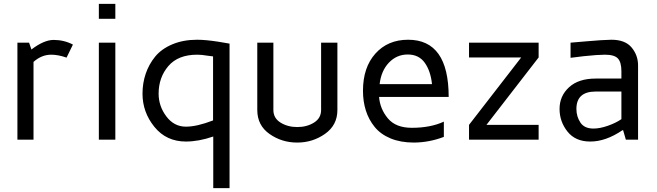

<svg xmlns="http://www.w3.org/2000/svg" viewBox="-20 -720 3388 990"><path d="M69.8 0V-500H129.9L142.1 -464.8Q206.1 -513.7 255.9 -514.2Q310.1 -514.2 356 -490.2L323.2 -422.9Q280.3 -438 244.1 -438Q194.3 -438 152.8 -400.9V0Z M489.7 0V-500H574.7V0ZM489.7 -623V-700.2H574.7V-623Z M714.8 -236.8Q714.8 -291 731.2 -339.6Q747.6 -388.2 780 -428Q812.5 -467.8 868.7 -491.5Q924.8 -515.1 996.6 -515.1Q1039.6 -515.1 1105.5 -504.9Q1147.5 -498 1163.6 -495.1V250H1079.6V-16.1Q1004.4 9.8 938.5 9.8Q837.4 9.8 776.1 -65.9Q714.8 -141.6 714.8 -236.8ZM797.9 -236.8Q797.9 -172.9 837.6 -119.9Q877.4 -66.9 938.5 -66.9Q995.6 -66.9 1078.6 -99.1V-429.2L1047.9 -433.1Q1020 -438 996.6 -438Q898.4 -438 848.1 -379.4Q797.9 -320.8 797.9 -236.8Z M1306.6 -152.8V-500H1389.6V-152.8Q1389.6 -110.8 1426.5 -87.9Q1463.4 -64.9 1512.7 -64.9Q1562.5 -64.9 1599.1 -87.9Q1635.7 -110.8 1635.7 -152.8V-500H1719.7V-152.8Q1719.7 -74.7 1656 -29.8Q1592.3 15.1 1512.5 15.1Q1432.6 15.1 1369.6 -29.3Q1306.6 -73.7 1306.6 -152.8Z M1851.6 -252Q1851.6 -372.1 1915.5 -443.6Q1979.5 -515.1 2084.5 -515.1Q2293.5 -515.1 2293.5 -220.2H1934.6Q1939.5 -158.2 1980 -109.6Q2020.5 -61 2103.5 -61Q2199.7 -61 2268.6 -92.8V-14.2Q2193.4 14.6 2114.3 15.1Q2045.4 15.1 1993.9 -6.3Q1942.4 -27.8 1911.9 -65.4Q1881.3 -103 1866.5 -149.9Q1851.6 -196.8 1851.6 -252ZM1937.5 -286.1H2207.5Q2200.7 -353 2170.4 -396Q2140.1 -439 2082.5 -439Q2025.4 -439 1985.4 -397Q1945.3 -355 1937.5 -286.1Z M2398.4 0V-76.2L2667.5 -423.8H2398.4V-500H2757.3V-423.8L2488.3 -76.2H2757.3V0Z M2865.2 -158.2Q2865.2 -225.1 2914.1 -270Q2962.9 -314.9 3051.3 -314.9H3184.1V-353Q3184.1 -398.9 3166 -418.5Q3147.9 -438 3099.1 -438Q3063 -438 2989.3 -430.2L2921.9 -421.9V-500Q2976.1 -503.9 3002 -506.8Q3089.8 -514.6 3132.8 -515.1Q3203.6 -515.1 3236.8 -475.1Q3270 -435.1 3270 -382.8V0H3207L3192.9 -48.8H3189.9Q3103 10.3 3022.9 9.8Q2946.8 9.8 2906 -41.7Q2865.2 -93.3 2865.2 -158.2ZM2952.1 -158.2Q2952.1 -119.1 2972.7 -88.1Q2993.2 -57.1 3040 -57.1Q3073.2 -57.1 3114.3 -71.5Q3155.3 -85.9 3183.1 -105H3184.1V-248H3051.3Q2952.1 -248 2952.1 -158.2Z"/></svg>

Font: Carme
Style: Regular
Weight: 400
Version: 1.000